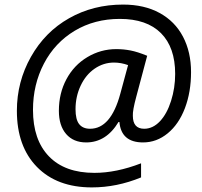

<svg xmlns="http://www.w3.org/2000/svg" viewBox="-20 -733 887 844"><path d="M819.8 -416Q819.8 -328.6 793 -257.8Q766.1 -187 717.3 -147Q668.5 -106.9 608.9 -106.9Q512.7 -106.9 504.9 -196.8H501Q446.8 -106.9 358.9 -106.9Q302.7 -106.9 270.8 -143.8Q238.8 -180.7 238.8 -246.1Q238.8 -322.8 272 -384.8Q305.2 -446.8 364 -481.9Q422.9 -517.1 491.2 -517.1Q522.9 -517.1 553.5 -511.2Q584 -505.4 627 -487.8Q595.7 -369.6 579.1 -308.1Q562.5 -246.6 564 -224.1Q564 -167 613.8 -167Q651.9 -167 682.9 -199.7Q713.9 -232.4 731.9 -289.3Q750 -346.2 750 -408.2Q750 -524.9 687.5 -587.4Q625 -649.9 506.8 -649.9Q395.5 -649.9 308.3 -597.7Q221.2 -545.4 173.1 -453.4Q125 -361.3 125 -250Q125 -118.2 195.1 -45.7Q265.1 26.9 395 26.9Q491.2 26.9 600.1 -15.1V46.9Q493.2 90.8 383.8 90.8Q230.5 90.8 142.3 0.7Q54.2 -89.4 54.2 -246.1Q54.2 -373.5 116 -483.2Q177.7 -592.8 283.7 -652.8Q389.6 -712.9 521 -712.9Q614.3 -712.9 681.6 -676Q749 -639.2 784.4 -571.8Q819.8 -504.4 819.8 -416ZM481 -458Q435.1 -458 396 -431.2Q356.9 -404.3 334.5 -356.4Q312 -308.6 312 -252.9Q312 -207.5 328.1 -187.3Q344.2 -167 376 -167Q467.3 -167 508.8 -320.8L543 -446.8Q512.2 -458 481 -458Z"/></svg>

Font: CAA NEO Sans
Style: Italic
Weight: 400
Italic angle: -12°
Version: Version 1.10